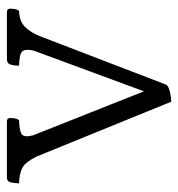

<svg xmlns="http://www.w3.org/2000/svg" viewBox="0 -580 515 555"><g transform="rotate(-90 257.5 -302.5)"><path d="M241 -65 83 -453Q67 -486 50.5 -495Q34 -504 5 -505Q5 -510 6 -517.5Q7 -525 8 -530Q11 -540 22 -540H184Q194 -540 194 -530Q194 -526 193 -518.5Q192 -511 188 -505Q164 -504 152.5 -500Q141 -496 141 -482Q141 -475 144 -464L271 -144L387 -458Q391 -470 391 -481Q391 -495 381 -499.5Q371 -504 345 -505Q345 -518 348 -528Q350 -536 355 -538Q360 -540 361 -540H500Q510 -540 510 -530Q510 -526 509 -518.5Q508 -511 504 -505Q473 -504 456.5 -487Q440 -470 429 -441L290 -79Q284 -72 268 -68.5Q252 -65 241 -65Z"/></g></svg>

Font: Gowun Batang
Style: Regular
Weight: 400
Designer: Yanghee Ryu
Foundry: Yanghee Ryu
Version: Version 2.000